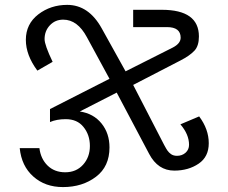

<svg xmlns="http://www.w3.org/2000/svg" viewBox="-20 -760 928 780"><path d="M828.1 -178.2Q828.1 -123 787.1 -95.2Q745.6 -66.9 688 -66.9Q621.6 -66.9 585.9 -134.8L454.1 -383.8L304.2 -307.1Q359.9 -298.8 392.6 -258.3Q424.8 -218.3 424.8 -161.1Q424.8 -83.5 370.1 -42Q314.9 0 235.8 0Q163.1 0 115.2 -43Q67.4 -85.4 60.1 -158.2H140.1Q145.5 -114.7 173.3 -87.4Q201.2 -60.1 245.1 -60.1Q289.6 -60.1 317.4 -90.8Q345.2 -121.6 345.2 -167Q345.2 -212.4 318.8 -244.6Q293.5 -275.9 247.1 -275.9Q210 -275.9 183.1 -264.2V-316.9L424.8 -439.9L333 -608.9Q294.9 -680.2 236.8 -680.2Q204.1 -680.2 182.6 -657.2Q161.1 -634.3 161.1 -601.1Q161.1 -577.1 193.8 -508.8L131.8 -473.1Q85 -536.1 85 -598.1Q85 -662.6 135.7 -701.7Q186 -740.2 252.9 -740.2Q340.3 -740.2 393.1 -645L490.2 -470.2L682.1 -566.9Q713.9 -583.5 713.9 -606.9Q713.9 -649.9 658.2 -649.9H521V-720.2H637.2Q788.1 -720.2 788.1 -611.8Q788.1 -573.7 770 -554.2Q751 -533.7 712.9 -514.2L521 -415L647 -170.9Q656.2 -153.8 660.2 -148.4Q666 -140.1 674.8 -133.8Q684.6 -127 699.2 -127Q719.7 -127 733.9 -139.6Q748 -152.3 748 -171.9Q748 -213.9 712.9 -254.9L789.1 -287.1Q828.1 -234.9 828.1 -178.2Z"/></svg>

Font: Miedinger*
Style: Book
Weight: 400
Version: Version 001.000